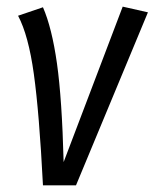

<svg xmlns="http://www.w3.org/2000/svg" viewBox="-20 -556 464 576"><path d="M108.9 -534.2Q135.7 -472.7 150.9 -365.7Q166 -258.8 170.9 -69.8L348.1 -536.1L423.8 -519L208 0H108.9Q97.7 -218.3 81.5 -334.2Q65.4 -450.2 34.2 -508.8Z"/></svg>

Font: Fira Sans Compressed Book
Style: Italic
Weight: 350
Width: 3
Italic angle: -8°
Designer: Carrois Corporate & Edenspiekermann AG
Foundry: Carrois Corporate GbR & Edenspiekermann AG
Version: Version 4.203;PS 004.203;hotconv 1.0.88;makeotf.lib2.5.64775